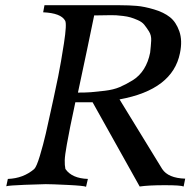

<svg xmlns="http://www.w3.org/2000/svg" viewBox="-20 -712 740 734"><path d="M688 -29 682 1Q672 -4 610 -4Q548 -4 514 1L334 -321H268Q268 -320 261 -287.5Q254 -255 248.5 -228Q243 -201 235.5 -159.5Q228 -118 227.5 -99.5Q227 -81 230 -66Q255 -30 316 -28L309 2Q301 -2 239 -5Q177 -8 155 -8Q137 -8 75 -5.5Q13 -3 4 0L10 -28Q69 -30 111 -66Q120 -75 132.5 -116.5Q145 -158 155 -201Q165 -244 174.5 -289Q184 -334 185 -337Q192 -368 202.5 -420Q213 -472 224.5 -546.5Q236 -621 229 -633Q213 -662 145 -665L150 -692H439Q474 -692 503 -689.5Q532 -687 569 -676Q606 -665 629.5 -646.5Q653 -628 665.5 -592.5Q678 -557 668 -509Q640 -369 437 -332L600 -66Q623 -31 688 -29ZM554 -511Q557 -537 558 -557Q559 -577 549.5 -592Q540 -607 531.5 -617.5Q523 -628 507 -635Q491 -642 479 -645.5Q467 -649 450.5 -651Q434 -653 425 -653.5Q416 -654 405 -654L340 -653Q317 -540 278 -358Q308 -358 327.5 -359.5Q347 -361 380.5 -365Q414 -369 437.5 -379Q461 -389 487 -405Q513 -421 530 -448Q547 -475 554 -511Z"/></svg>

Font: GFS Artemisia
Style: Italic
Weight: 400
Italic angle: -12°
Designer: Takis Katsoulidis and George D. Matthiopoulos
Foundry: George Matthiopoulos and Takis Katsoulidis
Version: Version 1.0